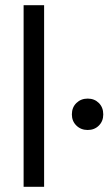

<svg xmlns="http://www.w3.org/2000/svg" viewBox="-20 -720 430 740"><path d="M71 0V-700H150V0ZM257 -279Q257 -306 274.5 -323Q292 -340 318 -340Q344 -340 361 -323Q378 -306 378 -279Q378 -253 361 -236Q344 -219 318 -219Q292 -219 274.5 -236Q257 -253 257 -279Z"/></svg>

Font: Space Grotesk Frontify
Style: Regular
Weight: 400
Designer: Florian Karsten
Version: Version 2.000